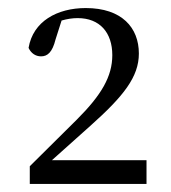

<svg xmlns="http://www.w3.org/2000/svg" viewBox="-20 -920 425 477"><path d="M54 -463H344V-522H109L204 -607C287 -681 325 -729 325 -787C325 -851 283 -900 193 -900C122 -900 62 -867 51 -801C57 -788 68 -780 82 -780C98 -780 110 -790 118 -822L133 -869C147 -873 160 -875 173 -875C228 -875 259 -839 259 -783C259 -730 232 -684 171 -623L54 -507Z"/></svg>

Font: Source Han Serif KR
Style: Regular
Weight: 400
Designer: Ryoko NISHIZUKA 西塚涼子 (kana & ideographs); Frank Grießhammer (Latin, Greek & Cyrillic); Wenlong ZHANG 张文龙 (bopomofo); San
Foundry: Adobe
Version: Version 2.001;hotconv 1.1.0;makeotfexe 2.6.0